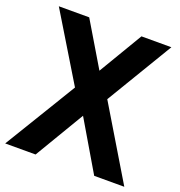

<svg xmlns="http://www.w3.org/2000/svg" viewBox="-147 -852 903 965"><g transform="rotate(20 304.5 -370.0)"><path d="M392.5 -384.5 623.5 0H462.5L306.5 -264.5L149 0H-13.5L220 -384L4 -740H166.5L306.5 -505.5L446 -740H606Z"/></g></svg>

Font: Encode Sans Condensed
Style: Bold
Weight: 700
Width: 3
Designer: Multiple Designers
Foundry: Impallari Type
Version: Version 2.000